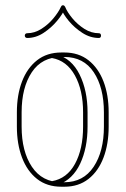

<svg xmlns="http://www.w3.org/2000/svg" viewBox="-20 -704 476 728"><path d="M44 -278Q44 -344 63.5 -395Q83 -446 120.5 -475.5Q158 -505 213 -505H224Q278 -505 315.5 -475.5Q353 -446 372.5 -395Q392 -344 392 -278V-224Q392 -158 372.5 -106.5Q353 -55 315.5 -25.5Q278 4 224 4H213Q158 4 120.5 -25.5Q83 -55 63.5 -106.5Q44 -158 44 -224ZM62 -278V-224Q62 -130 101 -71.5Q140 -13 213 -13H224Q296 -13 335 -71.5Q374 -130 374 -224V-278Q374 -372 335.5 -430Q297 -488 224 -488H213Q139 -488 100.5 -430Q62 -372 62 -278ZM177 -484 194 -498Q252 -482 282 -421Q312 -360 312 -278V-224Q312 -143 284 -83.5Q256 -24 202 -4L177 -17Q234 -27 264.5 -83Q295 -139 295 -224V-278Q295 -362 264 -418Q233 -474 177 -484ZM211 -678Q212 -680 213.5 -682Q215 -684 219 -684Q222 -684 224 -682Q226 -680 227 -678Q235 -658 254.5 -634.5Q274 -611 300 -594.5Q326 -578 355 -578Q359 -578 361 -575.5Q363 -573 363 -569Q363 -565 361 -562.5Q359 -560 355 -560Q322 -560 292 -579.5Q262 -599 240.5 -625Q219 -651 212 -671H226Q218 -651 196.5 -625Q175 -599 145.5 -579.5Q116 -560 83 -560Q79 -560 76.5 -562.5Q74 -565 74 -569Q74 -573 76.5 -575.5Q79 -578 83 -578Q111 -578 137 -594.5Q163 -611 182.5 -634.5Q202 -658 211 -678Z"/></svg>

Font: Libertine-Super Thin
Style: Regular
Weight: 100
Designer: Bastien Sozeau
Foundry: NBR — Bastien Sozeau
Version: Version 2.003;gftools[0.9.33]